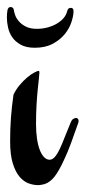

<svg xmlns="http://www.w3.org/2000/svg" viewBox="-27 -523 246 550"><path d="M190.9 -185.1Q193.8 -185.1 196 -182.9Q198.2 -180.7 198.2 -176.8Q198.2 -173.3 196.8 -169.9Q185.5 -137.7 175.8 -111.3Q166 -85 156.2 -64.5Q142.1 -33.7 129.4 -17.3Q116.7 -1 100.6 4.4Q96.7 5.4 91.8 6.3Q86.9 7.3 81.5 7.3Q69.3 7.3 55.4 2.4Q41.5 -2.4 29.5 -16.1Q17.6 -29.8 9.8 -54.4Q2 -79.1 2 -118.7Q2 -153.8 4.4 -186.3Q6.8 -218.8 11.7 -252Q19 -267.1 29.5 -279.5Q40 -292 50.8 -301Q61.5 -310.1 70.6 -314.9Q79.6 -319.8 84 -319.8Q85.9 -319.8 85.9 -315.4Q85.9 -311.5 84.5 -298.8Q83 -286.1 81.1 -266.6Q79.1 -247.1 77.6 -221.7Q76.2 -196.3 76.2 -167Q76.2 -145 78.9 -126.5Q81.5 -107.9 86.7 -94.2Q91.8 -80.6 99.1 -73Q106.4 -65.4 115.2 -65.4Q123 -65.4 130.1 -73.5Q137.2 -81.5 144 -95.9Q150.9 -110.4 158.4 -130.1Q166 -149.9 175.8 -172.9Q178.2 -179.2 182.6 -182.1Q187 -185.1 190.9 -185.1ZM183.6 -491.2Q183.6 -478 177.7 -460Q171.9 -441.9 158.7 -425.5Q145.5 -409.2 124.3 -397.7Q103 -386.2 72.8 -386.2Q48.3 -386.2 32.7 -394.8Q17.1 -403.3 8.3 -416Q-0.5 -428.7 -3.9 -444.1Q-7.3 -459.5 -7.3 -472.7Q-7.3 -484.4 -5.6 -493.7Q-3.9 -502.9 3.9 -502.9Q6.8 -502.9 9.5 -500.7Q12.2 -498.5 12.7 -494.1Q13.2 -488.8 16.4 -479.7Q19.5 -470.7 27.1 -461.9Q34.7 -453.1 47.1 -446.8Q59.6 -440.4 78.6 -440.4Q95.2 -440.4 110.1 -444.6Q125 -448.7 136.7 -455.8Q148.4 -462.9 155.8 -471.9Q163.1 -481 165.5 -491.2Q167.5 -500.5 175.8 -500.5Q183.6 -500.5 183.6 -491.2Z"/></svg>

Font: Engagement
Style: Regular
Weight: 400
Designer: Astigmatic (AOETI)
Foundry: Astigmatic (AOETI)
Version: Version 1.000